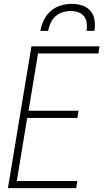

<svg xmlns="http://www.w3.org/2000/svg" viewBox="-20 -975 540 995"><path d="M21 0 143 -735H496L490 -698H177L128 -401H387L381 -364H121L67 -37H381L375 0ZM189 -815Q194 -843 207 -870.5Q220 -898 243 -918Q266 -938 295 -946.5Q324 -955 352 -955Q380 -955 406.5 -946.5Q433 -938 449.5 -918Q466 -898 470 -870.5Q474 -843 469 -815H429Q432 -835 429.5 -855.5Q427 -876 415.5 -890.5Q404 -905 385.5 -911.5Q367 -918 346 -918Q326 -918 305 -911.5Q284 -905 267.5 -890.5Q251 -876 242 -855.5Q233 -835 229 -815Z"/></svg>

Font: Iosevka SS04 Extralight
Style: Italic
Weight: 200
Italic angle: -9°
Monospace: yes
Designer: Belleve Invis
Foundry: Belleve Invis
Version: Version 19.0.0; ttfautohint (v1.8.4)